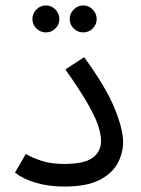

<svg xmlns="http://www.w3.org/2000/svg" viewBox="-20 -679 517 705"><path d="M35 -45 75 -114Q95 -101 131 -89Q167 -77 215 -77Q289 -77 320 -99.5Q351 -122 351 -162Q351 -182 342.5 -211.5Q334 -241 306 -291.5Q278 -342 220 -424L289 -469Q369 -359 400.5 -282Q432 -205 432 -157Q432 -117 412 -79.5Q392 -42 345 -18Q298 6 215 6Q160 6 113 -7.5Q66 -21 35 -45ZM286 -560Q265 -560 250.5 -574.5Q236 -589 236 -609Q236 -629 250.5 -644Q265 -659 286 -659Q306 -659 320.5 -644Q335 -629 335 -609Q335 -589 320.5 -574.5Q306 -560 286 -560ZM149 -560Q128 -560 113.5 -574.5Q99 -589 99 -609Q99 -629 113.5 -644Q128 -659 149 -659Q169 -659 183.5 -644Q198 -629 198 -609Q198 -589 183.5 -574.5Q169 -560 149 -560Z"/></svg>

Font: Go Noto Current
Style: Regular
Weight: 400
Designer: Monotype Design Team
Foundry: Monotype Imaging Inc.
Version: Version 2.007; ttfautohint (v1.8) -l 8 -r 50 -G 200 -x 14 -D